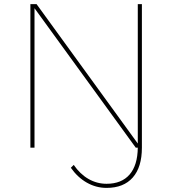

<svg xmlns="http://www.w3.org/2000/svg" viewBox="-20 -719 839 935"><path d="M671 -699V0Q671 95 626.5 145.5Q582 196 499 196Q448 196 403 170.5Q358 145 325 98L339 84Q370 129 411 152.5Q452 176 499 176Q572 176 611 131Q650 86 651 0H641L148 -679V0H128V-699H158L651 -20V-699Z"/></svg>

Font: Gontserrat Thin
Style: Regular
Weight: 250
Designer: Julieta Ulanovsky
Foundry: Julieta Ulanovsky
Version: Version 6.001